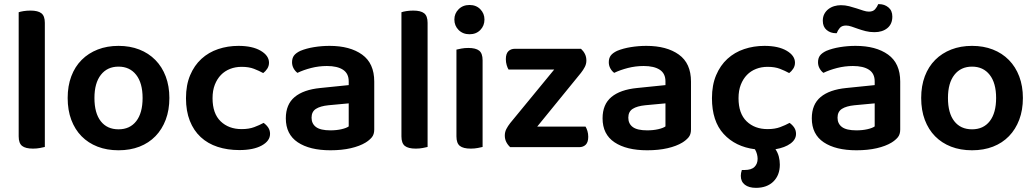

<svg xmlns="http://www.w3.org/2000/svg" viewBox="-20 -709 4988 925"><path d="M196 -1Q188 1 172.5 4Q157 7 139 7Q103 7 86.5 -6Q70 -19 70 -52V-650Q78 -653 93.5 -655.5Q109 -658 127 -658Q163 -658 179.5 -645Q196 -632 196 -599V-1Z M796 -237Q796 -179 778.5 -132.5Q761 -86 729 -53Q697 -20 652 -2.5Q607 15 551 15Q495 15 450 -2.5Q405 -20 373 -52.5Q341 -85 323.5 -131.5Q306 -178 306 -237Q306 -295 323.5 -341.5Q341 -388 373.5 -420.5Q406 -453 451 -470.5Q496 -488 551 -488Q606 -488 651 -470.5Q696 -453 728.5 -420Q761 -387 778.5 -340.5Q796 -294 796 -237ZM551 -388Q497 -388 466 -348.5Q435 -309 435 -237Q435 -164 465.5 -125Q496 -86 551 -86Q606 -86 636.5 -125.5Q667 -165 667 -237Q667 -309 636 -348.5Q605 -388 551 -388Z M1144 -387Q1114 -387 1088.5 -377Q1063 -367 1044.5 -348Q1026 -329 1015 -301Q1004 -273 1004 -236Q1004 -162 1043 -124.5Q1082 -87 1144 -87Q1179 -87 1204.5 -96.5Q1230 -106 1250 -117Q1264 -107 1272.5 -94Q1281 -81 1281 -64Q1281 -30 1241 -8Q1201 14 1133 14Q1076 14 1028.5 -1.5Q981 -17 947 -48.5Q913 -80 894.5 -127Q876 -174 876 -236Q876 -299 896 -346.5Q916 -394 950.5 -425.5Q985 -457 1031 -472.5Q1077 -488 1129 -488Q1196 -488 1236 -464.5Q1276 -441 1276 -407Q1276 -391 1267.5 -378Q1259 -365 1248 -357Q1228 -368 1203.5 -377.5Q1179 -387 1144 -387Z M1572 -81Q1601 -81 1625 -86.5Q1649 -92 1660 -100V-211L1563 -202Q1523 -198 1502 -184.5Q1481 -171 1481 -142Q1481 -113 1502.5 -97Q1524 -81 1572 -81ZM1568 -488Q1666 -488 1724.5 -446Q1783 -404 1783 -316V-85Q1783 -61 1771 -47Q1759 -33 1741 -22Q1713 -5 1670 5Q1627 15 1572 15Q1472 15 1414.5 -23.5Q1357 -62 1357 -139Q1357 -206 1399.5 -241.5Q1442 -277 1523 -285L1660 -299V-317Q1660 -355 1632.5 -373Q1605 -391 1555 -391Q1516 -391 1479 -381.5Q1442 -372 1413 -358Q1402 -366 1394.5 -379.5Q1387 -393 1387 -409Q1387 -429 1396.5 -441.5Q1406 -454 1427 -464Q1456 -476 1493 -482Q1530 -488 1568 -488Z M2040 -1Q2032 1 2016.5 4Q2001 7 1983 7Q1947 7 1930.5 -6Q1914 -19 1914 -52V-650Q1922 -653 1937.5 -655.5Q1953 -658 1971 -658Q2007 -658 2023.5 -645Q2040 -632 2040 -599V-1Z M2179 -470Q2187 -472 2202.5 -475Q2218 -478 2236 -478Q2272 -478 2288.5 -465Q2305 -452 2305 -419V-1Q2297 1 2281.5 4Q2266 7 2248 7Q2212 7 2195.5 -6Q2179 -19 2179 -52ZM2169 -615Q2169 -644 2189.5 -664.5Q2210 -685 2242 -685Q2274 -685 2294 -664.5Q2314 -644 2314 -615Q2314 -585 2294 -564.5Q2274 -544 2242 -544Q2210 -544 2189.5 -564.5Q2169 -585 2169 -615Z M2438 0Q2426 -11 2419 -25Q2412 -39 2412 -56Q2412 -73 2419.5 -87.5Q2427 -102 2438 -116L2650 -374H2430Q2425 -382 2421 -395.5Q2417 -409 2417 -424Q2417 -450 2429 -462Q2441 -474 2461 -474H2779Q2791 -463 2798 -449Q2805 -435 2805 -417Q2805 -401 2797.5 -386.5Q2790 -372 2779 -358L2568 -99H2801Q2806 -91 2810 -78Q2814 -65 2814 -50Q2814 -24 2802 -12Q2790 0 2770 0Z M3098 -81Q3127 -81 3151 -86.5Q3175 -92 3186 -100V-211L3089 -202Q3049 -198 3028 -184.5Q3007 -171 3007 -142Q3007 -113 3028.5 -97Q3050 -81 3098 -81ZM3094 -488Q3192 -488 3250.5 -446Q3309 -404 3309 -316V-85Q3309 -61 3297 -47Q3285 -33 3267 -22Q3239 -5 3196 5Q3153 15 3098 15Q2998 15 2940.5 -23.5Q2883 -62 2883 -139Q2883 -206 2925.5 -241.5Q2968 -277 3049 -285L3186 -299V-317Q3186 -355 3158.5 -373Q3131 -391 3081 -391Q3042 -391 3005 -381.5Q2968 -372 2939 -358Q2928 -366 2920.5 -379.5Q2913 -393 2913 -409Q2913 -429 2922.5 -441.5Q2932 -454 2953 -464Q2982 -476 3019 -482Q3056 -488 3094 -488Z M3678 -387Q3648 -387 3622.5 -377Q3597 -367 3578.5 -348Q3560 -329 3549 -301Q3538 -273 3538 -236Q3538 -162 3577 -124.5Q3616 -87 3678 -87Q3713 -87 3738.5 -96.5Q3764 -106 3784 -117Q3798 -107 3806.5 -94Q3815 -81 3815 -64Q3815 -37 3788.5 -17.5Q3762 2 3716 10Q3727 26 3732 45Q3737 64 3737 84Q3737 135 3706 165.5Q3675 196 3622 196Q3588 196 3568.5 181Q3549 166 3549 138Q3549 125 3554 110H3567Q3600 110 3615 95Q3630 80 3630 56Q3630 46 3627 34Q3624 22 3617 10Q3523 -2 3466.5 -63.5Q3410 -125 3410 -236Q3410 -299 3430 -346.5Q3450 -394 3484.5 -425.5Q3519 -457 3565 -472.5Q3611 -488 3663 -488Q3730 -488 3770 -464.5Q3810 -441 3810 -407Q3810 -391 3801.5 -378Q3793 -365 3782 -357Q3762 -368 3737.5 -377.5Q3713 -387 3678 -387Z M4106 -81Q4135 -81 4159 -86.5Q4183 -92 4194 -100V-211L4097 -202Q4057 -198 4036 -184.5Q4015 -171 4015 -142Q4015 -113 4036.5 -97Q4058 -81 4106 -81ZM4102 -488Q4200 -488 4258.5 -446Q4317 -404 4317 -316V-85Q4317 -61 4305 -47Q4293 -33 4275 -22Q4247 -5 4204 5Q4161 15 4106 15Q4006 15 3948.5 -23.5Q3891 -62 3891 -139Q3891 -206 3933.5 -241.5Q3976 -277 4057 -285L4194 -299V-317Q4194 -355 4166.5 -373Q4139 -391 4089 -391Q4050 -391 4013 -381.5Q3976 -372 3947 -358Q3936 -366 3928.5 -379.5Q3921 -393 3921 -409Q3921 -429 3930.5 -441.5Q3940 -454 3961 -464Q3990 -476 4027 -482Q4064 -488 4102 -488ZM4031 -684Q4052 -684 4071 -679Q4090 -674 4107 -668.5Q4124 -663 4139 -658Q4154 -653 4166 -653Q4186 -653 4196 -664.5Q4206 -676 4211 -689H4216Q4241 -689 4260 -673.5Q4279 -658 4279 -629Q4279 -593 4255 -573.5Q4231 -554 4193 -554Q4170 -554 4150.5 -559Q4131 -564 4114 -570Q4097 -576 4082.5 -581Q4068 -586 4056 -586Q4036 -586 4026 -574.5Q4016 -563 4011 -549H4007Q3981 -549 3962.5 -564.5Q3944 -580 3944 -609Q3944 -628 3951.5 -642Q3959 -656 3971.5 -665.5Q3984 -675 3999.5 -679.5Q4015 -684 4031 -684Z M4908 -237Q4908 -179 4890.5 -132.5Q4873 -86 4841 -53Q4809 -20 4764 -2.5Q4719 15 4663 15Q4607 15 4562 -2.5Q4517 -20 4485 -52.5Q4453 -85 4435.5 -131.5Q4418 -178 4418 -237Q4418 -295 4435.5 -341.5Q4453 -388 4485.5 -420.5Q4518 -453 4563 -470.5Q4608 -488 4663 -488Q4718 -488 4763 -470.5Q4808 -453 4840.5 -420Q4873 -387 4890.5 -340.5Q4908 -294 4908 -237ZM4663 -388Q4609 -388 4578 -348.5Q4547 -309 4547 -237Q4547 -164 4577.5 -125Q4608 -86 4663 -86Q4718 -86 4748.5 -125.5Q4779 -165 4779 -237Q4779 -309 4748 -348.5Q4717 -388 4663 -388Z"/></svg>

Font: Baloo 2 SemiBold
Style: Regular
Weight: 600
Designer: Sarang Kulkarni and Ek Type
Foundry: Ek Type
Version: Version 1.640;hotconv 1.0.111;makeotfexe 2.5.65597; ttfautoh